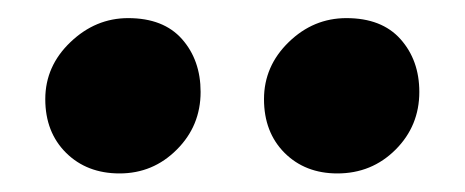

<svg xmlns="http://www.w3.org/2000/svg" viewBox="-20 -832 513 212"><path d="M112 -640.5Q76 -640.5 53 -663.2Q30 -686 30 -722.5Q30 -759 57.8 -785.5Q85.5 -812 121.5 -812Q160.5 -812 181 -788.8Q201.5 -765.5 201.5 -730.5Q201.5 -693 175.2 -666.8Q149 -640.5 112 -640.5ZM352.5 -640.5Q317 -640.5 294.2 -663.2Q271.5 -686 271.5 -722.5Q271.5 -759 298.8 -785.5Q326 -812 362.5 -812Q401.5 -812 422.2 -788.8Q443 -765.5 443 -730.5Q443 -693 416.8 -666.8Q390.5 -640.5 352.5 -640.5Z"/></svg>

Font: Koeln Type Sans
Style: Bold
Weight: 700
Designer: Eben Sorkin
Foundry: Eben Sorkin
Version: Version 2.001